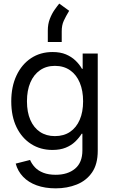

<svg xmlns="http://www.w3.org/2000/svg" viewBox="-20 -824 627 1057"><path d="M286.6 212.9Q227.5 212.9 181.9 196.3Q136.2 179.7 106.9 148.9Q77.6 118.2 66.4 76.7L145.5 56.6Q154.8 78.6 172.6 97.4Q190.4 116.2 218.8 127.2Q247.1 138.2 286.6 138.2Q353 138.2 393.3 104.5Q433.6 70.8 433.6 3.9V-87.9H429.7Q415 -64.5 393.6 -43.9Q372.1 -23.4 341.6 -11Q311 1.5 268.6 1.5Q202.6 1.5 151.4 -31.2Q100.1 -64 71 -123.8Q42 -183.6 42 -265.6Q42 -347.2 70.8 -408.4Q99.6 -469.7 150.9 -503.7Q202.1 -537.6 269.5 -537.6Q312 -537.6 342.8 -524.7Q373.5 -511.7 395.5 -490.7Q417.5 -469.7 431.2 -445.3H435.1V-529.3H518.1V6.3Q518.1 80.1 486.6 125.5Q455.1 170.9 402.3 191.9Q349.6 212.9 286.6 212.9ZM282.2 -74.7Q331.1 -74.7 365.7 -98.1Q400.4 -121.6 418.9 -164.6Q437.5 -207.5 437.5 -266.6Q437.5 -324.7 419.2 -368.7Q400.9 -412.6 366 -437Q331.1 -461.4 282.2 -461.4Q234.9 -461.4 200.2 -437.3Q165.5 -413.1 147 -369.6Q128.4 -326.2 128.4 -266.6Q128.4 -206.5 147.2 -163.6Q166 -120.6 200.4 -97.7Q234.9 -74.7 282.2 -74.7ZM243.2 -592.8V-655.8Q243.2 -691.4 254.2 -719.7Q265.1 -748 280 -769.3Q294.9 -790.5 306.2 -804.2L360.8 -764.6Q342.3 -733.9 331.1 -709.7Q319.8 -685.5 319.8 -651.4V-592.8Z"/></svg>

Font: Inter 24pt
Style: Regular
Weight: 400
Designer: Rasmus Andersson
Foundry: rsms
Version: Version 4.001;git-66647c0bb